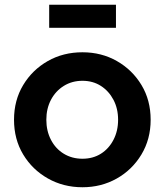

<svg xmlns="http://www.w3.org/2000/svg" viewBox="-20 -776 692 808"><path d="M327 12Q406 12 471 -24.5Q536 -61 575 -125.5Q614 -190 614 -272Q614 -354 575.5 -418Q537 -482 472 -519Q407 -556 327 -556Q246 -556 181 -519Q116 -482 77.5 -418Q39 -354 39 -272Q39 -190 77.5 -126Q116 -62 181.5 -25Q247 12 327 12ZM327 -108Q283 -108 248.5 -129Q214 -150 194.5 -187.5Q175 -225 175 -272Q175 -319 194.5 -356Q214 -393 248.5 -414.5Q283 -436 327 -436Q371 -436 404.5 -414.5Q438 -393 457.5 -356Q477 -319 477 -272Q477 -225 457.5 -187.5Q438 -150 404.5 -129Q371 -108 327 -108ZM187 -659H468V-756H187Z"/></svg>

Font: Plus Jakarta Sans
Style: Bold
Weight: 700
Designer: Gumpita Rahayu
Foundry: Tokotype
Version: Version 2.004; ttfautohint (v1.8.3)